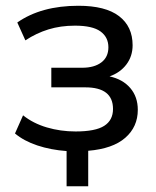

<svg xmlns="http://www.w3.org/2000/svg" viewBox="-20 -516 542 666"><path d="M211 130V8Q156 4 109.5 -11.5Q63 -27 32 -53L60 -116Q95 -88 142.5 -74Q190 -60 242 -60Q311 -60 341.5 -79.5Q372 -99 372 -138Q372 -213 276 -213H158V-281H265Q307 -281 331.5 -299.5Q356 -318 356 -352Q356 -387 328.5 -407Q301 -427 240 -427Q190 -427 148 -414Q106 -401 68 -376L40 -438Q123 -496 252 -496Q346 -496 393 -460Q440 -424 440 -359Q440 -321 418.5 -292.5Q397 -264 360 -251Q406 -241 432 -210.5Q458 -180 458 -135Q458 -76 414.5 -38Q371 0 286 7V130Z"/></svg>

Font: Nunito Sans Medium
Style: Regular
Weight: 500
Designer: Vernon Adams
Foundry: Vernon Adams
Version: Version 3.101; ttfautohint (v1.8.4.7-5d5b);gftools[0.9.27]